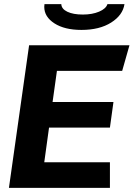

<svg xmlns="http://www.w3.org/2000/svg" viewBox="-20 -904 643 924"><path d="M603 -686 568 -563H254L233 -413H526L509 -290H216L193 -123H509V0H23L120 -686ZM193 -871Q193 -880 194 -884H275Q276 -861 304 -847.5Q332 -834 379 -834Q424 -834 457 -848Q490 -862 497 -884H579Q571 -831 515 -795.5Q459 -760 372 -760Q291 -760 242 -791.5Q193 -823 193 -871Z"/></svg>

Font: Chivo
Style: Bold Italic
Weight: 700
Italic angle: -8.05°
Designer: Hector Gatti
Foundry: Omnibus-Type
Version: Version 1.007